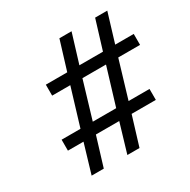

<svg xmlns="http://www.w3.org/2000/svg" viewBox="-160 -859 1005 1016"><g transform="rotate(-30 342.0 -351.5)"><path d="M244.6 -171.9 190.4 5.4H116.2L168.9 -171.9H73.7V-238.8H189L257.8 -465.8H147V-532.7H277.8L332 -709.5H406.2L352.1 -532.7H496.1L550.3 -709.5H624.5L570.8 -532.7H684.1V-465.8H550.8L482.9 -238.8H610.8V-171.9H462.9L408.7 5.4H334.5L387.2 -171.9ZM407.2 -238.8 476.1 -465.8H332L264.2 -238.8Z"/></g></svg>

Font: Meera Inimai
Style: Regular
Weight: 400
Version: 2.0.0+20160526